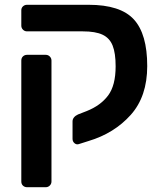

<svg xmlns="http://www.w3.org/2000/svg" viewBox="-20 -591 686 802"><path d="M309 11Q299 14 291 7Q283 0 283 -11V-84Q283 -93 289 -100.5Q295 -108 306 -113L342 -127Q400 -150 431.5 -192Q463 -234 463 -314Q463 -369 450.5 -400.5Q438 -432 408.5 -446Q379 -460 326 -460H93Q83 -460 76 -467Q69 -474 69 -484V-548Q69 -558 76 -564.5Q83 -571 93 -571H350Q483 -571 539 -510Q595 -449 595 -315Q595 -188 526 -111Q457 -34 350 -2ZM93 191Q83 191 76 184.5Q69 178 69 167V-338Q69 -349 76 -355.5Q83 -362 93 -362H171Q181 -362 188 -355Q195 -348 195 -338V167Q195 177 188 184Q181 191 171 191Z"/></svg>

Font: Rubik AZ
Style: Regular
Weight: 500
Designer: Hubert and Fischer
Foundry: Hubert & Fischer
Version: Version 2.000